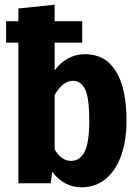

<svg xmlns="http://www.w3.org/2000/svg" viewBox="-20 -778 586 815"><path d="M517 -265Q517 -181 494 -117Q471 -53 428 -18Q385 17 326 17Q288 17 256 -0.5Q224 -18 202 -49L195 0H58V-597H6V-688H58V-742L212 -758V-688H329V-597H212V-479Q234 -511 268 -529.5Q302 -548 341 -548Q427 -548 472 -475.5Q517 -403 517 -265ZM359 -265Q359 -364 341 -399.5Q323 -435 289 -435Q267 -435 247.5 -419Q228 -403 212 -375V-144Q240 -95 282 -95Q319 -95 339 -133.5Q359 -172 359 -265Z"/></svg>

Font: Fira Sans Condensed
Style: Bold
Weight: 700
Width: 3
Designer: bBox Type GmbH & Carrois Corporate GbR & Edenspiekermann AG
Foundry: bBox Type GmbH & Carrois Corporate GbR & Edenspiekermann AG
Version: Version 4.301